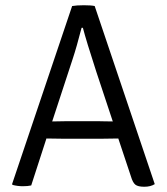

<svg xmlns="http://www.w3.org/2000/svg" viewBox="-20 -706 636 732"><path d="M431 -178 361 -177H227L157 -178L99 1Q86 4 67 4Q48 4 28 -1L26 -4L255 -683Q272 -686 300 -686Q328 -686 341 -683L570 -4Q554 6 530 6Q506 6 496 -2Q486 -10 479 -34ZM179 -243 237 -244H352Q353 -244 376.5 -243.5Q400 -243 410 -243L347 -433Q309 -550 296 -600H291Q272 -526 257 -481Z"/></svg>

Font: Signika
Style: Light
Weight: 300
Designer: Anna Giedrys
Foundry: Anna Giedrys
Version: Version 1.001